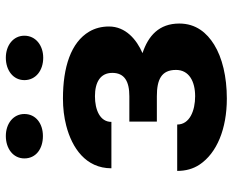

<svg xmlns="http://www.w3.org/2000/svg" viewBox="-88 -680 779 642"><g transform="rotate(-90 301.0 -359.5)"><path d="M387.7 -160C387.7 -116.4 349.3 -96 299.7 -96C252 -96 205.1 -114 205.1 -156H50C50 -127.3 57 -102.5 70.9 -81.5C109.6 -23.2 190.9 10 292 10C365.3 10 428.8 -5.4 472.4 -32.5C511.5 -56.8 542.8 -92.9 542.8 -149C542.8 -216.6 501.8 -252.8 443.8 -272C489.5 -291.7 532.9 -328.6 532.9 -384C532.9 -408.7 527.2 -430.7 515.9 -450C479.7 -511.5 396.8 -538 292 -538C259.7 -538 229.5 -534.3 201.2 -527C126.4 -507.6 58.8 -461.4 58.8 -376H213.9C213.9 -414.5 254.6 -431 299.7 -431C346.1 -431 377.8 -413.3 377.8 -373C377.8 -332.3 349.4 -316 299.7 -316H215V-224H299.7C355.2 -224 387.7 -209.1 387.7 -160ZM166.6 -605C208.8 -605 240.3 -629 240.3 -667C240.3 -704.1 208.1 -729 166.6 -729C124.8 -729 91.8 -704.6 91.8 -667C91.8 -628.4 123.6 -605 166.6 -605ZM428.4 -604C470 -604 502.1 -629.4 502.1 -667C502.1 -704.1 469.9 -729 428.4 -729C386.6 -729 353.6 -704.6 353.6 -667C353.6 -628.8 386 -604 428.4 -604Z"/></g></svg>

Font: Asimov
Style: Wid
Weight: 500
Designer: Google
Version: Version 2.000980; 2014